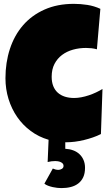

<svg xmlns="http://www.w3.org/2000/svg" viewBox="-20 -712 553 978"><path d="M413.1 142.6Q413.1 170.9 404.1 190.4Q395 210 378.9 222.4Q362.8 234.9 340.8 240.5Q318.8 246.1 293 246.1Q283.7 246.1 272 244.9Q260.3 243.7 248.3 241Q236.3 238.3 225.1 234.1Q213.9 230 206.1 223.6L249 146.5Q254.9 149.4 262.7 151.4Q270.5 153.3 277.3 153.3Q286.1 153.3 294.9 148.2Q303.7 143.1 303.7 132.8Q303.7 125.5 299.3 120.8Q294.9 116.2 288.3 113.3Q281.7 110.4 274.4 109.4Q267.1 108.4 261.7 108.4Q252 108.4 242.2 109.6Q232.4 110.8 222.7 113.3L227.5 0Q177.2 -14.6 136.7 -44.7Q96.2 -74.7 67.6 -116Q39.1 -157.2 23.4 -207.8Q7.8 -258.3 7.8 -313.5Q7.8 -393.6 30.5 -462.9Q53.2 -532.2 97.4 -583.3Q141.6 -634.3 206.8 -663.3Q272 -692.4 356.4 -692.4Q390.1 -692.4 424.8 -687Q459.5 -681.6 491.2 -667L473.6 -460.9Q459.5 -464.8 445.8 -466.3Q432.1 -467.8 418 -467.8Q383.3 -467.8 351.8 -459Q320.3 -450.2 296.1 -432.1Q272 -414.1 257.6 -386.5Q243.2 -358.9 243.2 -321.3Q243.2 -293.9 251.2 -273.7Q259.3 -253.4 274.2 -240Q289.1 -226.6 310.3 -219.7Q331.5 -212.9 357.4 -212.9Q375.5 -212.9 394.5 -216.6Q413.6 -220.2 432.6 -226.6Q451.7 -232.9 469.2 -241.2Q486.8 -249.5 502 -258.8L494.1 -29.3Q475.1 -19.5 453.1 -12Q431.2 -4.4 408 1.2Q384.8 6.8 361.6 9.8Q338.4 12.7 317.4 12.7H312.5V45.9Q334 46.9 352.5 53.7Q371.1 60.5 384.5 73Q397.9 85.4 405.5 103Q413.1 120.6 413.1 142.6Z"/></svg>

Font: Luckiest Guy RUS-BEL-UKR
Style: Regular
Weight: 400
Designer: Astigmatic (AOETI)
Foundry: Astigmatic (AOETI)
Version: Version 1.00 March 11, 2019, initial release